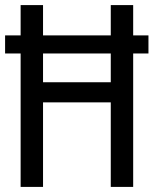

<svg xmlns="http://www.w3.org/2000/svg" viewBox="-20 -734 603 754"><path d="M61 0V-524H0V-595H61V-714H149V-595H415V-714H503V-595H563V-524H503V0H415V-332H149V0ZM149 -411H415V-524H149Z"/></svg>

Font: Noto Sans Mono SemiCondensed
Style: Regular
Weight: 400
Width: 4
Designer: Monotype Design Team
Foundry: Monotype Imaging Inc.
Version: Version 2.014